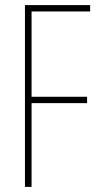

<svg xmlns="http://www.w3.org/2000/svg" viewBox="-20 -734 392 754"><path d="M104 0V-329H322V-354H104V-689H334V-714H78V0Z"/></svg>

Font: Noto Sans Georgian ExtraCondensed Thin
Style: Regular
Weight: 100
Width: 2
Designer: Monotype Design Team, Akaki Razmadze
Foundry: Google LLC
Version: Version 2.005